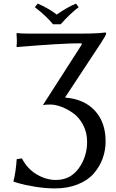

<svg xmlns="http://www.w3.org/2000/svg" viewBox="-20 -832 648 1069"><path d="M275 -697Q239 -742 174 -792L190 -812Q250 -786 296 -751Q353 -791 403 -812L418 -792Q368 -754 318 -697ZM291 170Q372 170 418.5 105Q465 40 465 -42Q465 -94 443 -136Q421 -178 388 -201.5Q355 -225 321.5 -237.5Q288 -250 260 -250Q233 -250 219 -247L432 -579Q440 -591 429 -591Q323 -591 74 -570L72 -573Q74 -589 74 -606Q74 -617 72 -645L74 -648Q98 -645 135 -645H439Q520 -645 565 -651Q571 -651 571 -645Q571 -637 541 -591L342 -289Q450 -280 509 -215Q568 -150 568 -45Q568 5 551.5 50.5Q535 96 502 134Q469 172 413 194.5Q357 217 286 217Q232 217 174.5 207.5Q117 198 87 189L57 180L55 177Q68 127 73 54L102 50Q132 108 184.5 139Q237 170 291 170Z"/></svg>

Font: Libertinus Sans
Style: Regular
Weight: 400
Designer: Philipp H. Poll
Foundry: Khaled Hosny
Version: Version 6.1